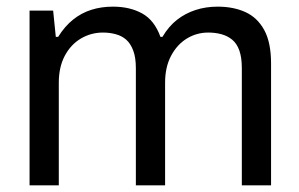

<svg xmlns="http://www.w3.org/2000/svg" viewBox="-20 -558 900 578"><path d="M69 0V-526H140L148 -447H155Q175 -479 200 -499Q225 -519 255 -528.5Q285 -538 320 -538Q371 -538 408 -517.5Q445 -497 463 -447H469Q488 -479 513 -498.5Q538 -518 569 -528Q600 -538 635 -538Q683 -538 719 -521.5Q755 -505 775.5 -467.5Q796 -430 796 -367V0H708V-353Q708 -385 700.5 -406Q693 -427 679 -438.5Q665 -450 646.5 -455Q628 -460 607 -460Q572 -460 542.5 -442Q513 -424 495 -390Q477 -356 477 -309V0H389V-353Q389 -385 381 -406Q373 -427 360 -438.5Q347 -450 328.5 -455Q310 -460 290 -460Q254 -460 223.5 -442Q193 -424 175 -390Q157 -356 157 -309V0Z"/></svg>

Font: Archivo SemiBold
Style: Regular
Weight: 400
Version: Version 2.001